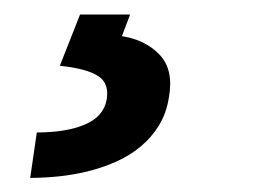

<svg xmlns="http://www.w3.org/2000/svg" viewBox="-20 -23 379 267"><path d="M22 224.4 31.2 161.2Q72.1 161.2 98 150.2Q123.9 139.2 128.2 116.1Q132.5 93.4 116.7 82.9Q100.9 72.4 63.2 68.5L91.3 -2.8H160.9L149.5 27.3Q182.2 32.3 202.1 53.3Q221.9 74.2 214.8 112.9Q211.3 134.9 200.8 151.8Q190.3 168.7 175.2 181.1Q160.2 193.5 141.3 201.9Q122.5 210.2 102.3 215.2Q82 220.2 61.4 222.3Q40.8 224.4 22 224.4Z"/></svg>

Font: Inter P Semi Bold
Style: Italic
Weight: 600
Italic angle: 9.39999°
Designer: Rasmus Andersson
Foundry: rsms
Version: Version 3.018;git-588b23468